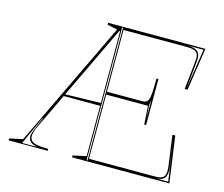

<svg xmlns="http://www.w3.org/2000/svg" viewBox="-100 -842 1141 976"><g transform="rotate(15 470.5 -354.0)"><path d="M354 0V-10L424 -25V-708H866L832 -484H817L833 -635Q837 -668 823.5 -680.5Q810 -693 772 -693H439V-368H628Q638 -368 645 -372.5Q652 -377 656 -385Q661 -396 663 -424Q665 -452 665 -498H675V-256H665L659 -353H439V-15H789Q823 -15 833.5 -30Q844 -45 839 -83L817 -243H832L866 0ZM20 0V-10L90 -25L407 -687L354 -698V-708H426V-682L420 -683L143 -103Q139 -96 136.5 -88.5Q134 -81 132 -74.5Q130 -68 129 -62.5Q128 -57 128 -52Q128 -37 137.5 -27.5Q147 -18 168.5 -14Q190 -10 226 -10V0ZM90 -5H168Q144 -10 132.5 -20.5Q121 -31 121 -50Q121 -56 124.5 -67.5Q128 -79 137 -100Q146 -121 160 -153H157ZM227 -290V-300L426 -305V-290ZM429 -5H434V-703H429ZM789 -7H858L825 -236L846 -84Q852 -43 839.5 -25Q827 -7 789 -7ZM668 -288V-388Q668 -384 667 -379Q666 -374 665.5 -369.5Q665 -365 664 -360ZM826 -491 858 -701H772Q813 -701 828.5 -686Q844 -671 840 -634Z"/></g></svg>

Font: Kalnia Glaze Thin
Style: Regular
Weight: 100
Designer: Frida Medrano
Foundry: Frida Medrano
Version: Version 1.110